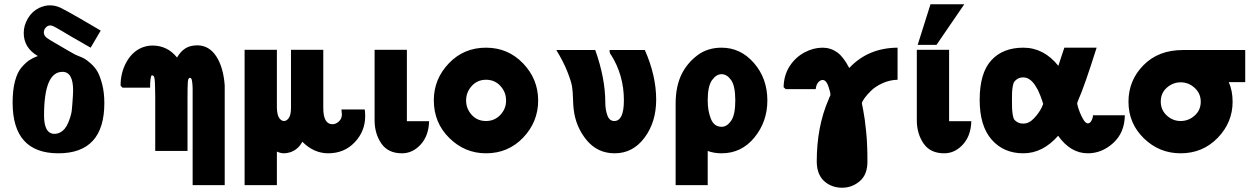

<svg xmlns="http://www.w3.org/2000/svg" viewBox="-20 -706 5884 898"><path d="M39 -226Q39 -284 50 -326Q61 -368 81 -391Q101 -414 118 -425Q135 -436 157 -444Q91 -482 91 -552Q91 -587 110.5 -620Q130 -653 163 -669Q189 -681 213 -681Q239 -681 262.5 -670Q286 -659 357 -618L451 -563L404 -483L315 -534Q248 -574 235.5 -580.5Q223 -587 215 -587Q203 -587 194 -577Q185 -567 185 -555Q185 -540 197.5 -530Q210 -520 265 -489Q276 -482 299 -469Q322 -456 333 -450Q335 -449 339 -447.5Q343 -446 345 -445Q363 -438 373.5 -432.5Q384 -427 404 -409.5Q424 -392 436 -371Q448 -350 458 -311.5Q468 -273 468 -224Q468 11 253 11Q39 11 39 -226ZM186 -166Q186 -80 235 -80Q248 -80 260 -86Q285 -98 299 -132Q313 -166 315.5 -188Q318 -210 321 -258Q322 -270 322 -283Q322 -370 272 -370Q186 -370 186 -166Z M553 -296Q551 -298 548 -301Q545 -304 544 -306Q544 -366 571 -415Q598 -464 643 -483Q668 -493 693 -493Q763 -493 808 -437Q833 -480 871 -490Q886 -494 902 -494Q958 -494 991.5 -442.5Q1025 -391 1031 -306V160H881V-236Q881 -242 881 -254Q881 -266 881 -274.5Q881 -283 881 -294Q881 -305 880 -312.5Q879 -320 878 -327.5Q877 -335 874.5 -338.5Q872 -342 868 -342Q860 -342 858.5 -322.5Q857 -303 857 -243V0H706V-256Q706 -271 705.5 -283.5Q705 -296 705 -305Q705 -314 704.5 -321Q704 -328 703.5 -333Q703 -338 702 -341.5Q701 -345 700.5 -347Q700 -349 698.5 -350Q697 -351 696.5 -351.5Q696 -352 694 -353Q692 -354 691 -354H690Q682 -347 682 -296Z M1124 160V-473H1275V-202Q1276 -168 1286 -154Q1296 -140 1308 -140Q1321 -140 1331 -154.5Q1341 -169 1341 -202V-473H1492V-201Q1492 -125 1535 -125Q1551 -125 1565 -138Q1579 -151 1579 -170L1577 -194H1686Q1688 -180 1688 -163Q1688 -92 1639 -40.5Q1590 11 1515 11Q1448 11 1394 -43Q1375 -7 1338 6Q1321 11 1308 11Q1293 11 1275 3V160Z M1732 -144V-473H1883V-181V-139H1952H1987Q1985 -71 1947.5 -30Q1910 11 1860 11Q1795 11 1763.5 -35Q1732 -81 1732 -144Z M2009 -237Q2009 -336 2079 -409.5Q2149 -483 2253 -483Q2356 -483 2426.5 -409.5Q2497 -336 2497 -236Q2497 -136 2427 -62.5Q2357 11 2253 11Q2154 11 2081.5 -60.5Q2009 -132 2009 -237ZM2160 -236Q2160 -198 2186 -169Q2212 -140 2253 -140Q2293 -140 2320 -168.5Q2347 -197 2347 -236Q2347 -275 2320.5 -304Q2294 -333 2253 -333Q2213 -333 2186.5 -304Q2160 -275 2160 -236Z M2582 -472H2764Q2811 -340 2811 -227Q2811 -194 2820.5 -167Q2830 -140 2853 -140Q2898 -140 2898 -237Q2898 -355 2837 -451V-450Q2831 -457 2831 -472H2996Q3049 -352 3049 -240Q3049 -135 2994.5 -62Q2940 11 2855 11Q2774 11 2723 -51.5Q2672 -114 2663 -196Q2661 -210 2660 -244.5Q2659 -279 2655.5 -301.5Q2652 -324 2634 -370Q2616 -416 2582 -472Z M3140 160V-222Q3140 -303 3169 -361Q3195 -412 3242 -447.5Q3289 -483 3355 -483Q3444 -483 3506.5 -411Q3569 -339 3569 -236Q3569 -137 3508.5 -63Q3448 11 3355 11Q3319 11 3290 0V160ZM3290 -236Q3290 -187 3305 -150Q3320 -113 3355 -113Q3380 -113 3399.5 -141Q3419 -169 3419 -236Q3419 -304 3399.5 -331.5Q3380 -359 3355 -359Q3330 -359 3310 -331Q3290 -303 3290 -236Z M3645 -298Q3646 -354 3673 -396Q3700 -438 3743 -461Q3785 -483 3827 -483Q3865 -483 3896 -461Q3925 -440 3952 -388Q4040 -482 4178 -483V-333Q4141 -332 4108 -317Q4075 -302 4055 -282.5Q4035 -263 4023.5 -247Q4012 -231 4011 -223Q4012 -219 4017 -192.5Q4022 -166 4024.5 -147Q4027 -128 4031 -91Q4035 -54 4036 -14Q4037 6 4037 51Q4037 111 4001 141.5Q3965 172 3919 172Q3875 172 3843 148Q3800 116 3800 49Q3800 -113 3855 -240V-237Q3855 -242 3859.5 -251Q3864 -260 3864 -262Q3864 -275 3854 -303.5Q3844 -332 3827 -332Q3818 -332 3808 -322Q3798 -312 3795 -289H3655Z M4268 -144V-473H4419V-181V-139H4488H4523Q4521 -71 4483.5 -30Q4446 11 4396 11Q4331 11 4299.5 -35Q4268 -81 4268 -144ZM4272 -496 4332 -686H4490L4360 -496Z M4562 -239Q4562 -364 4616 -423.5Q4670 -483 4766 -483Q4862 -483 4930 -398Q4934 -412 4944 -441Q4954 -470 4958 -483H5109Q5052 -302 5022 -235Q5018 -225 5018 -222Q5018 -220 5021 -208.5Q5024 -197 5030.5 -180.5Q5037 -164 5044 -152Q5056 -129 5068 -129Q5077 -129 5083 -138.5Q5089 -148 5091 -158L5092 -167H5241Q5240 -86 5187 -37.5Q5134 11 5068 11Q4987 11 4929 -71Q4857 11 4766 11Q4674 11 4618 -53Q4562 -117 4562 -239ZM4713 -241Q4713 -213 4713.5 -200Q4714 -187 4716.5 -170Q4719 -153 4724.5 -146Q4730 -139 4740.5 -133.5Q4751 -128 4767 -128Q4793 -128 4816.5 -153Q4840 -178 4853 -205Q4857 -216 4859 -220Q4850 -252 4832 -290V-289Q4810 -331 4783 -341Q4774 -344 4766 -344Q4751 -344 4740.5 -338Q4730 -332 4724.5 -324.5Q4719 -317 4716.5 -301Q4714 -285 4713.5 -274Q4713 -263 4713 -241Z M5258 -230Q5258 -330 5328 -401Q5398 -472 5512 -472H5804V-322H5727Q5745 -282 5745 -230Q5745 -133 5675 -61Q5605 11 5502 11Q5402 11 5330 -59Q5258 -129 5258 -230ZM5409 -231Q5409 -192 5437 -166Q5465 -140 5502 -140Q5539 -140 5567.5 -165.5Q5596 -191 5596 -230Q5596 -269 5567.5 -295Q5539 -321 5502 -321Q5466 -321 5437.5 -296Q5409 -271 5409 -231Z"/></svg>

Font: Coval
Style: Black
Weight: 1000
Foundry: Context Ltd
Version: Version 001.000